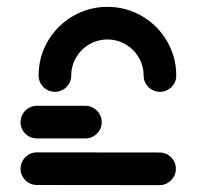

<svg xmlns="http://www.w3.org/2000/svg" viewBox="-20 -540 574 560"><path d="M40 -47.8Q40 -60.7 46.3 -71.7Q52.6 -82.6 63.5 -89.1Q74.4 -95.6 87.4 -95.6L445.6 -95.2Q458.1 -95.2 469.1 -88.9Q480 -82.6 486.5 -71.7Q493 -60.7 493 -47.8Q493 -34.8 486.5 -23.9Q480 -13 469.1 -6.5Q458.1 0 445.2 0L87.4 -0.4Q74.4 -0.4 63.5 -6.9Q52.6 -13.3 46.3 -24.3Q40 -35.2 40 -47.8ZM40 -183.7Q40 -196.7 46.3 -207.6Q52.6 -218.5 63.5 -225Q74.4 -231.5 87.4 -231.5H228.9Q241.9 -231.5 252.8 -225Q263.7 -218.5 270.2 -207.6Q276.7 -196.7 276.7 -183.7Q276.7 -170.7 270.2 -159.8Q263.7 -148.9 252.8 -142.6Q241.9 -136.3 228.9 -136.3H87.4Q67.8 -136.3 53.9 -150.2Q40 -164.1 40 -183.7ZM140.4 -272.2Q127.4 -272.2 116.5 -278.5Q105.6 -284.8 99.1 -295.7Q92.6 -306.7 92.6 -319.6Q92.6 -374.1 119.6 -420.2Q146.7 -466.3 192.8 -493.1Q238.9 -520 293.3 -520Q347.8 -520 393.9 -493.1Q440 -466.3 467 -420.2Q494.1 -374.1 494.1 -319.6Q494.1 -306.7 487.6 -295.7Q481.1 -284.8 470.2 -278.5Q459.3 -272.2 446.7 -272.2Q433.7 -272.2 422.8 -278.5Q411.9 -284.8 405.4 -295.7Q398.9 -306.7 398.9 -319.6Q398.9 -348.1 384.6 -372.4Q370.4 -396.7 346.1 -410.7Q321.9 -424.8 293.3 -424.8Q264.8 -424.8 240.6 -410.7Q216.3 -396.7 202 -372.4Q187.8 -348.1 187.8 -319.6Q187.8 -306.7 181.3 -295.7Q174.8 -284.8 163.9 -278.5Q153 -272.2 140.4 -272.2Z"/></svg>

Font: 26F Galaxy Sans Extra Bold
Style: Regular
Weight: 800
Designer: C₂₉H₂₅N₃O₅
Version: Version 1.100